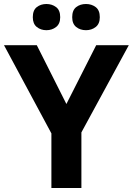

<svg xmlns="http://www.w3.org/2000/svg" viewBox="-20 -940 664 960"><path d="M312 -420 461 -714H624L387 -278V0H237V-273L0 -714H164ZM144 -854Q144 -889 164 -904.5Q184 -920 212 -920Q240 -920 260.5 -904.5Q281 -889 281 -854Q281 -821 260.5 -805Q240 -789 212 -789Q184 -789 164 -805Q144 -821 144 -854ZM341 -854Q341 -889 361 -904.5Q381 -920 410 -920Q438 -920 458.5 -904.5Q479 -889 479 -854Q479 -821 458.5 -805Q438 -789 410 -789Q381 -789 361 -805Q341 -821 341 -854Z"/></svg>

Font: Noto Sans Myanmar
Style: Bold
Weight: 700
Designer: Monotype Design Team
Foundry: Monotype Imaging Inc.
Version: Version 2.107; ttfautohint (v1.8.4.7-5d5b)